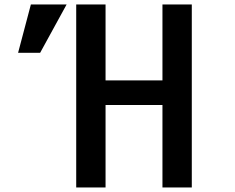

<svg xmlns="http://www.w3.org/2000/svg" viewBox="-20 -805 1040 850"><path d="M317.4 24.9V-785.2H447.3V-449.2H699.2V-785.2H829.1V24.9H699.2V-340.3H447.3V24.9ZM60.1 -571.3 116.7 -785.2H274.9L157.7 -571.3Z"/></svg>

Font: BIZ UDGothic
Style: Bold
Weight: 700
Monospace: yes
Designer: TypeBank Co., Ltd.
Foundry: Morisawa Inc.
Version: Version 1.05